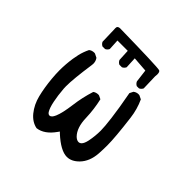

<svg xmlns="http://www.w3.org/2000/svg" viewBox="-142 -672 785 785"><g transform="rotate(45 250.0 -280.0)"><path d="M76.2 -320.3Q70.8 -283.7 70.8 -248.5Q70.8 -227.5 73.2 -201.2Q77.6 -154.3 87.2 -115.5Q96.7 -76.7 120.1 -47.9Q142.1 -21 171.9 -15.1Q211.9 -20 244.1 -65.9L249 -72.8L254.9 -66.9Q306.6 -19.5 342.3 -19.5Q369.1 -19.5 393.1 -43.9Q421.4 -72.8 424.8 -122.6Q426.3 -145.5 426.3 -170.4Q426.3 -215.3 413.6 -316.4Q408.2 -360.8 390.1 -399.9L374 -407.7Q372.1 -408.2 367.9 -408.2Q363.8 -408.2 357.9 -406.5Q352.1 -404.8 346.7 -400.4L338.9 -384.8Q353 -309.6 358.9 -261.7Q364.7 -215.8 364.7 -193.8Q364.7 -162.6 358.4 -130.9Q354 -109.9 345.7 -101.6Q339.8 -96.2 333 -96.2Q323.2 -96.2 312.5 -106.4Q286.6 -132.8 285.2 -187.5Q283.7 -236.3 272.9 -283.2L257.8 -290.5Q255.9 -291 253.9 -291Q240.2 -291 231 -283.7Q215.8 -236.3 209.5 -186.5Q202.6 -133.8 191.9 -108.9Q187 -98.1 183.1 -94.2Q177.7 -88.9 172.9 -88.9Q165.5 -88.9 160.2 -97.2Q151.4 -111.3 145.3 -140.6Q139.2 -169.9 136.2 -208Q135.7 -213.9 135.7 -222.2Q135.7 -263.7 148.9 -355.5Q149.9 -360.8 149.9 -365.2Q149.9 -380.4 141.6 -391.6L125 -399.9Q123 -400.4 121.1 -400.4Q106.9 -400.4 97.7 -392.6Q86.9 -370.6 81.5 -347.7Q78.6 -335.9 76.2 -320.3ZM353 -426.3Q362.3 -430.7 366.7 -439.9L364.7 -507.3Q365.7 -514.2 365.7 -519Q365.7 -534.7 358.4 -537.1Q343.8 -541.5 125 -545.4Q114.3 -544.9 111.3 -538.6Q110.4 -535.6 110.4 -531.7Q110.4 -528.8 110.8 -524.9L112.8 -455.6Q117.2 -446.3 126.5 -441.9H141.1Q150.4 -446.3 154.8 -455.6L152.3 -502.4H211.9L214.4 -452.1Q218.8 -442.4 228 -438H242.7Q252 -442.4 256.3 -451.7L253.9 -501L319.8 -496.1L326.7 -440.4Q331.1 -430.7 340.3 -426.3Z"/></g></svg>

Font: Bakudai
Style: ExtraLight
Weight: 200
Version: Version 1.48